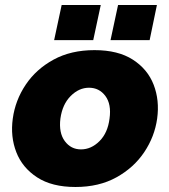

<svg xmlns="http://www.w3.org/2000/svg" viewBox="-20 -736 674 766"><path d="M281 10Q187 10 128 -28.5Q69 -67 45 -129Q21 -191 31 -263Q41 -336 82.5 -398Q124 -460 193.5 -498Q263 -536 357 -536Q451 -536 510 -498Q569 -460 593 -398Q617 -336 607 -263Q597 -191 555.5 -129Q514 -67 444.5 -28.5Q375 10 281 10ZM303 -140Q344 -140 377 -173Q410 -206 417 -263Q425 -320 400.5 -353Q376 -386 335 -386Q295 -386 262 -353Q229 -320 221 -263Q214 -206 238.5 -173Q263 -140 303 -140ZM196 -576 226 -716H382L352 -576ZM421 -576 451 -716H606L577 -576Z"/></svg>

Font: Raleway Black
Style: Italic
Weight: 900
Italic angle: -12°
Designer: Matt McInerney, Pablo Impallari, Rodrigo Fuenzalida
Foundry: Matt McInerney, Pablo Impallari, Rodrigo Fuenzalida
Version: Version 4.101;RELEASE